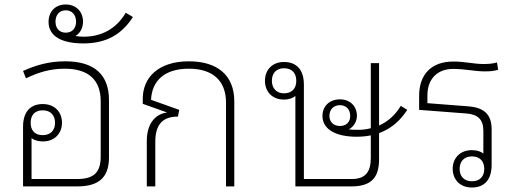

<svg xmlns="http://www.w3.org/2000/svg" viewBox="-20 -833 2324 858"><path d="M467 -386C467 -496 405 -559 272 -559C196 -559 139 -541 83 -516L96 -483C152 -510 205 -526 269 -526C376 -526 430 -475 430 -381V-134C430 -67 404 -33 325 -33H121V-216C133 -206 151 -201 172 -201C225 -201 257 -238 257 -284C257 -331 226 -368 171 -368C113 -368 83 -330 83 -267V0H325C426 0 467 -44 467 -130ZM171 -229C135 -229 117 -251 117 -284C117 -318 135 -340 171 -340C206 -340 226 -318 226 -284C226 -251 206 -229 171 -229Z M352 -639C458 -639 525 -681 574 -757L542 -776C499 -703 432 -669 354 -669C343 -669 329 -670 317 -672C339 -685 351 -709 351 -736C351 -782 319 -813 274 -813C227 -813 197 -781 197 -735C197 -671 256 -639 352 -639ZM274 -687C245 -687 228 -707 228 -736C228 -766 245 -787 274 -787C302 -787 320 -766 320 -736C320 -707 303 -687 274 -687Z M824 -559C687 -559 618 -486 618 -392V-369L725 -331V-330C669 -322 636 -275 636 -203V0H674V-199C674 -270 701 -312 775 -312L781 -342L655 -387C659 -474 717 -526 824 -526C927 -526 990 -476 990 -374V0H1027V-380C1027 -498 950 -559 824 -559Z M1574 -222C1596 -222 1617 -224 1637 -228V-127C1637 -66 1614 -33 1552 -33H1338V-455C1338 -518 1308 -556 1249 -556C1195 -556 1164 -519 1164 -472C1164 -425 1195 -388 1249 -388C1270 -388 1287 -394 1300 -404V0H1550C1642 0 1674 -42 1674 -122V-238C1728 -258 1768 -293 1800 -342L1771 -360C1746 -318 1712 -289 1674 -272V-551H1637V-260C1617 -255 1597 -252 1576 -253C1562 -253 1550 -253 1539 -255C1563 -268 1575 -293 1575 -315C1575 -359 1544 -389 1499 -389C1452 -389 1421 -358 1421 -315C1421 -257 1477 -222 1574 -222ZM1249 -416C1215 -416 1195 -439 1195 -472C1195 -506 1215 -528 1249 -528C1285 -528 1304 -506 1304 -472C1304 -438 1285 -416 1249 -416ZM1499 -270C1471 -270 1452 -288 1452 -315C1452 -344 1471 -363 1499 -363C1527 -363 1545 -344 1545 -315C1545 -288 1528 -270 1499 -270Z M2177 -255C2177 -325 2140 -353 2070 -358L1890 -372V-407C1890 -481 1935 -525 2005 -525C2059 -525 2101 -514 2146 -514C2169 -514 2185 -515 2206 -521L2201 -554C2179 -548 2164 -547 2139 -547C2097 -547 2058 -558 2006 -558C1906 -558 1853 -499 1853 -405V-342L2063 -326C2116 -322 2140 -299 2140 -248V-147C2127 -157 2110 -162 2088 -162C2035 -162 2003 -125 2003 -79C2003 -32 2034 5 2089 5C2147 5 2177 -33 2177 -96ZM2089 -134C2125 -134 2144 -112 2144 -78C2144 -45 2125 -23 2089 -23C2054 -23 2034 -45 2034 -78C2034 -112 2054 -134 2089 -134Z"/></svg>

Font: Noto Sans Thai Looped ExtraLight
Style: Regular
Weight: 200
Designer: Sasikarn Vongin, Ben Mitchell
Foundry: The Fontpad Ltd
Version: Version 1.001